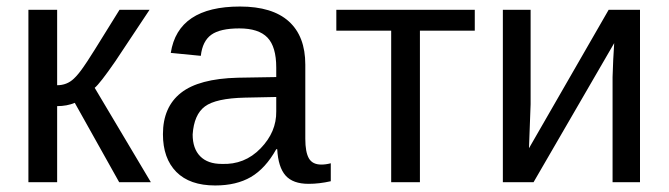

<svg xmlns="http://www.w3.org/2000/svg" viewBox="-20 -558 2050 588"><path d="M67 0V-528H155V-297Q185 -297 206 -317Q219 -329 235 -352Q250 -372 346 -528H438L333 -370Q286 -302 270 -289L442 0H345L209 -243Q185 -233 155 -233V0Z M639 10Q561 10 520 -31.5Q479 -73 479 -147Q479 -230 534 -273.5Q589 -317 708 -320L826 -322V-351Q826 -415 799 -443Q772 -471 713 -471Q654 -471 627 -451.5Q600 -432 595 -387L503 -396Q525 -538 715 -538Q814 -538 864.5 -492.5Q915 -447 915 -360V-133Q915 -92 926 -73Q937 -54 964 -54Q978 -54 993 -58V-3Q958 5 925 5Q877 5 854.5 -20.5Q832 -46 829 -101H826Q793 -42 748.5 -16Q704 10 639 10ZM659 -56Q729 -53 778 -103.5Q827 -154 826 -217V-261L730 -259Q641 -257 607.5 -232Q574 -207 570 -146Q570 -103 593 -79.5Q616 -56 659 -56Z M1010 -464V-528H1434V-464H1266V0H1178V-464Z M1520 -528H1605V-239L1600 -104L1844 -528H1940V0H1856V-322Q1856 -329 1858 -375L1861 -426L1614 0H1520Z"/></svg>

Font: Libra Sans
Style: Regular
Weight: 400
Foundry: Context Ltd
Version: Version 1.002